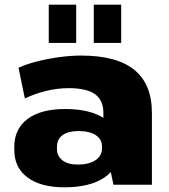

<svg xmlns="http://www.w3.org/2000/svg" viewBox="-20 -788 723 819"><path d="M421 -203V-306Q421 -361 385 -386.5Q349 -412 273 -412Q226 -412 178 -400.5Q130 -389 86 -368L59 -499Q94 -515 140 -526.5Q186 -538 234.5 -544.5Q283 -551 326 -551Q478 -551 553 -490Q628 -429 628 -306V0H464ZM254 11Q154 11 97.5 -31Q41 -73 41 -148V-162Q41 -238 97.5 -280.5Q154 -323 258 -323Q366 -323 427 -281.5Q488 -240 488 -165V-150Q488 -74 426.5 -31.5Q365 11 254 11ZM312 -86Q359 -86 387 -104.5Q415 -123 415 -155V-164Q415 -194 388.5 -211.5Q362 -229 315 -229Q272 -229 247.5 -212Q223 -195 223 -161V-153Q223 -122 246.5 -104Q270 -86 312 -86ZM305 -768V-605H188V-768ZM497 -768V-605H380V-768Z"/></svg>

Font: Pathway Extreme 28pt ExtraBold
Style: Regular
Weight: 800
Designer: Eduardo Rodriguez Tunni
Foundry: Eduardo Rodriguez Tunni
Version: Version 1.001;gftools[0.9.26]